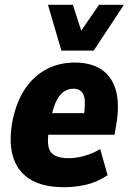

<svg xmlns="http://www.w3.org/2000/svg" viewBox="-20 -770 537 801"><path d="M249 11Q156 11 103 -23.5Q50 -58 33 -121Q16 -184 33 -270Q50 -349 86 -401.5Q122 -454 174.5 -481.5Q227 -509 292 -509Q358 -509 401 -481.5Q444 -454 461.5 -399.5Q479 -345 467 -262L458 -208H164L178 -298H345L329 -282Q336 -328 333.5 -353Q331 -378 318.5 -389Q306 -400 287 -400Q263 -400 244 -386Q225 -372 212 -342Q199 -312 190 -263L184 -225Q177 -185 182 -159.5Q187 -134 207.5 -122Q228 -110 267 -110Q298 -110 333 -120Q368 -130 398 -148L429 -39Q383 -9 337.5 1Q292 11 249 11ZM236 -559 180 -750H284L319 -642L393 -750H497L371 -559Z"/></svg>

Font: Nunito Sans 10pt Condensed Black
Style: Italic
Weight: 900
Width: 3
Italic angle: -9°
Designer: Vernon Adams
Foundry: Vernon Adams
Version: Version 3.101;gftools[0.9.27]